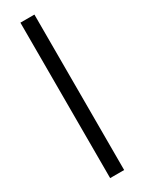

<svg xmlns="http://www.w3.org/2000/svg" viewBox="-242 -733 755 997"><g transform="rotate(-30 135.5 -234.0)"><path d="M175 232V-700H91V232Z"/></g></svg>

Font: Josefin Slab Thin
Style: Bold
Weight: 700
Version: Version 2.000